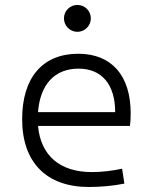

<svg xmlns="http://www.w3.org/2000/svg" viewBox="-20 -744 626 774"><path d="M338.4 9.8C384.8 9.8 436 5.4 481.4 -3.9L472.2 -64C432.6 -55.2 388.7 -50.3 350.1 -50.3C221.2 -50.3 144 -117.2 133.3 -236.3H503.9C505.9 -250 506.8 -268.1 506.8 -287.1C506.8 -440.4 429.2 -527.3 295.4 -527.3C151.9 -527.3 69.3 -431.2 69.3 -263.7C69.3 -89.4 167 9.8 338.4 9.8ZM133.3 -292C141.6 -403.3 200.2 -467.3 296.4 -467.3C390.1 -467.3 444.3 -403.8 444.3 -292ZM292 -615.7C321.8 -615.7 346.2 -640.1 346.2 -669.9C346.2 -700.2 321.8 -724.1 292 -724.1C262.2 -724.1 237.8 -700.2 237.8 -669.9C237.8 -640.1 262.2 -615.7 292 -615.7Z"/></svg>

Font: Cascadia Code PL Light
Style: Regular
Weight: 300
Monospace: yes
Designer: Aaron Bell
Foundry: Saja Typeworks
Version: Version 2404.023